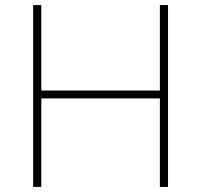

<svg xmlns="http://www.w3.org/2000/svg" viewBox="-20 -733 789 753"><path d="M607 0Q607 -61 607 -117Q607 -173 607 -238V-475Q607 -540.5 607 -596.5Q607 -652.5 607 -713H639Q639 -652.5 639 -596.5Q639 -540.5 639 -475V-238Q639 -173 639 -117Q639 -61 639 0ZM110 0Q110 -61 110 -117Q110 -173 110 -238V-475Q110 -540.5 110 -596.5Q110 -652.5 110 -713H142Q142 -652.5 142 -596.5Q142 -540.5 142 -475V-238Q142 -173 142 -117Q142 -61 142 0ZM121 -347V-378H631V-347Z"/></svg>

Font: Commissioner Thin Thin
Style: Regular
Weight: 250
Version: Version 1.000